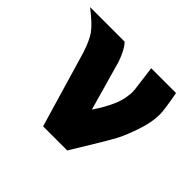

<svg xmlns="http://www.w3.org/2000/svg" viewBox="-138 -622 771 771"><g transform="rotate(45 247.5 -236.0)"><path d="M-22 -472H174Q196 -450 214 -398Q222 -371 241.5 -301Q261 -231 274 -186Q334 -275 338 -331Q342 -349 337 -380Q337 -383 332.5 -415.5Q328 -448 325 -472H466Q481 -392 481 -365Q481 -320 462 -264.5Q443 -209 426.5 -178Q410 -147 368.5 -79.5Q327 -12 320 0H183L88 -323Q71 -376 51.5 -403Q32 -430 -22 -472Z"/></g></svg>

Font: Coval
Style: Heavy
Weight: 900
Foundry: Context Ltd
Version: Version 001.000